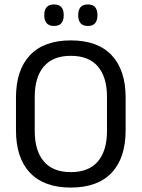

<svg xmlns="http://www.w3.org/2000/svg" viewBox="-20 -833 638 865"><path d="M299 12Q178 12 115 -54.8Q52 -121.5 52 -246V-393.5Q52 -517.5 115 -584.2Q178 -651 299 -651Q420 -651 483 -584.2Q546 -517.5 546 -393.5V-246Q546 -121.5 483 -54.8Q420 12 299 12ZM299 -57.5Q380 -57.5 421 -105.8Q462 -154 462 -242.5V-397Q462 -485.5 421 -533.5Q380 -581.5 299 -581.5Q218.5 -581.5 177.5 -533.5Q136.5 -485.5 136.5 -397V-242.5Q136.5 -154 177.5 -105.8Q218.5 -57.5 299 -57.5ZM223 -716Q201.5 -716 190.5 -728.2Q179.5 -740.5 179.5 -763V-766.5Q179.5 -789 190.5 -801Q201.5 -813 223 -813Q245.5 -813 256.2 -801Q267 -789 267 -766.5V-763Q267 -740.5 256.2 -728.2Q245.5 -716 223 -716ZM376 -716Q354 -716 343.2 -728.2Q332.5 -740.5 332.5 -763V-766.5Q332.5 -789 343.2 -801Q354 -813 376 -813Q397.5 -813 408.2 -801Q419 -789 419 -766.5V-763Q419 -740.5 408.2 -728.2Q397.5 -716 376 -716Z"/></svg>

Font: Anek Odia Medium
Style: Regular
Weight: 400
Version: Version 1.003